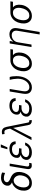

<svg xmlns="http://www.w3.org/2000/svg" viewBox="1877 -2686 1013 4808"><g transform="rotate(-90 2384.0 -281.5)"><path d="M139.2 -620.7Q150.6 -686.4 203.8 -724.4Q257.1 -762.4 341.3 -762.8Q379.6 -762.4 409.8 -755.9Q440 -749.3 469.1 -735.8L457.7 -661.9Q437.1 -671.2 400.2 -681.6Q363.3 -692.1 323.5 -692.1Q281.6 -692.1 256.2 -673.7Q230.8 -655.2 225.9 -623.6Q223.7 -610.8 230.1 -594.8Q236.5 -578.8 259.1 -561.3Q281.6 -543.7 327.1 -525.6Q424.4 -487.9 459.3 -420.1Q494.3 -352.3 477.3 -255.7L475.9 -245.7Q464.1 -173.3 427.2 -115.4Q390.3 -57.5 333.6 -23.8Q277 9.9 205.6 9.9Q132.8 9.9 87 -24.1Q41.2 -58.2 23.8 -116.8Q6.4 -175.4 18.5 -248.6L19.9 -258.5Q30.2 -316.1 59.8 -364Q89.5 -411.9 131 -444.2Q172.6 -476.6 218.8 -487.2L219.1 -490.1Q175.1 -506.7 153.2 -541.2Q131.4 -575.6 139.2 -620.7ZM100.5 -253.2 99.1 -242.9Q90.6 -191.8 99.1 -149Q107.6 -106.2 136 -80.4Q164.4 -54.7 215.9 -54.3Q266.7 -54.7 303.6 -80.4Q340.6 -106.2 363.5 -149Q386.4 -191.8 394.5 -242.9L396 -253.2Q403.8 -296.2 392.2 -337.4Q380.7 -378.6 352.6 -408.6Q324.6 -438.6 281.6 -447.4Q230.1 -447.4 192.8 -420.6Q155.5 -393.8 132.6 -349.6Q109.7 -305.4 100.5 -253.2Z M628.6 -545.5H692.1L621.1 -118.3Q615.1 -82.7 630.9 -69.1Q646.7 -55.4 668.3 -55.4Q681.1 -55.4 693 -57.5Q704.9 -59.7 709.5 -61.1L701.7 -0.4Q693.2 1.8 677.2 4.4Q661.2 7.1 637.8 7.1Q594.1 7.1 570.5 -22.5Q546.9 -52.2 557.5 -118.3Z M1068.9 -260.3H1068.5L1067.1 -250H1005.3Q942.1 -249.6 902.5 -218.9Q862.9 -188.2 855.8 -148.1Q849.1 -105.5 885.8 -80.4Q922.6 -55.4 987.9 -55.4Q1051.1 -55.4 1090 -81Q1128.9 -106.5 1152.7 -159.4H1219.1Q1195 -84.9 1131 -37.5Q1067.1 9.9 969.1 9.9Q908.7 9.9 864.7 -10.1Q820.7 -30.2 799.4 -65.7Q778.1 -101.2 785.9 -147.7Q789.4 -167.6 800.8 -191.8Q812.1 -215.9 837.7 -237.6Q863.3 -259.2 909.1 -271.7Q870 -283.4 853.9 -303.4Q837.7 -323.5 835.6 -346.8Q833.5 -370 837 -391Q850.1 -466.6 911 -509.6Q971.9 -552.6 1061.4 -552.6Q1152.7 -552.6 1200.6 -511.5Q1248.6 -470.5 1248.2 -396.7H1179.7Q1176.5 -437.5 1144.4 -463.2Q1112.2 -489 1052.9 -489Q992.9 -489 951.7 -463.6Q910.5 -438.2 903.1 -394.9Q897.4 -357.6 924 -335Q950.6 -312.5 1014.9 -312.5H1076.3ZM1050.8 -603.3 1097.3 -768.5H1172.9L1098.7 -603.3Z M1750 6.7Q1716.3 6.4 1689.1 -15.6Q1661.9 -37.6 1653.4 -91.3L1583.1 -467.7L1582 -450.6H1581L1350.5 0H1280.9L1566.8 -536.2L1554 -596.9Q1540.5 -658 1513 -671.7Q1485.4 -685.4 1432.9 -673.7L1424.7 -733.3Q1428.3 -735.4 1445 -738.6Q1461.6 -741.8 1482.2 -741.8Q1535.2 -741.8 1566.9 -713.8Q1598.7 -685.7 1611.9 -621.1L1718.4 -92.3Q1718.8 -91.3 1719.1 -88.8Q1721.2 -79.2 1726.9 -67.8Q1732.6 -56.5 1752.1 -56.8Q1755 -56.8 1759.2 -57Q1763.5 -57.2 1767 -57.9Q1772.7 -58.2 1773.8 -58.2L1784.8 3.2Q1784.1 3.2 1782.7 3.6Q1772.4 5.7 1764.6 6.7Q1756.7 7.8 1750 6.7Z M2151.3 -260.3H2150.9L2149.5 -250H2087.7Q2024.5 -249.6 1984.9 -218.9Q1945.3 -188.2 1938.2 -148.1Q1931.5 -105.5 1968.2 -80.4Q2005 -55.4 2070.3 -55.4Q2133.5 -55.4 2172.4 -81Q2211.3 -106.5 2235.1 -159.4H2301.5Q2277.3 -84.9 2213.4 -37.5Q2149.5 9.9 2051.5 9.9Q1991.1 9.9 1947.1 -10.1Q1903.1 -30.2 1881.7 -65.7Q1860.4 -101.2 1868.3 -147.7Q1871.8 -167.6 1883.2 -191.8Q1894.5 -215.9 1920.1 -237.6Q1945.7 -259.2 1991.5 -271.7Q1952.4 -283.4 1936.3 -303.4Q1920.1 -323.5 1918 -346.8Q1915.8 -370 1919.4 -391Q1932.5 -466.6 1993.4 -509.6Q2054.3 -552.6 2143.8 -552.6Q2235.1 -552.6 2283 -511.5Q2331 -470.5 2330.6 -396.7H2262.1Q2258.9 -437.5 2226.7 -463.2Q2194.6 -489 2135.3 -489Q2075.3 -489 2034.1 -463.6Q1992.9 -438.2 1985.4 -394.9Q1979.8 -357.6 2006.4 -335Q2033 -312.5 2097.3 -312.5H2158.7Z M2497.9 -545.5H2560.7L2505.7 -213.1Q2496.1 -153.8 2508.5 -118.6Q2521 -83.5 2547.2 -68.2Q2573.5 -52.9 2605.1 -52.9Q2654.5 -52.9 2697.6 -82Q2740.8 -111.2 2771.1 -161.9Q2801.5 -212.7 2812.1 -277Q2818.2 -316.4 2816.4 -363.5Q2814.6 -410.5 2807.5 -457.7Q2800.4 -505 2789.8 -545.5H2860.8Q2871.1 -515.6 2876.6 -470.2Q2882.1 -424.7 2881.7 -373.9Q2881.4 -323.2 2873.6 -277Q2864.7 -222.7 2842.9 -171.3Q2821 -120 2786.8 -79Q2752.5 -38 2705.4 -14Q2658.4 9.9 2598.7 9.9Q2513.8 9.9 2468.9 -44Q2424 -98 2442.8 -214.5Z M3008.5 -258.5 3011.4 -269.9Q3023.4 -343 3060.7 -401.5Q3098 -459.9 3155 -494.1Q3212 -528.4 3282.7 -528.4Q3284.1 -528.4 3285.5 -528.4H3557.9L3547.2 -464.1H3406.6Q3449.9 -431.1 3465.6 -376.1Q3481.2 -321 3468.8 -248.6L3467.3 -238.6Q3459.5 -192.1 3436.6 -147.7Q3413.7 -103.3 3377.8 -67.8Q3342 -32.3 3295.6 -11.2Q3249.3 9.9 3194.6 9.9Q3122.9 9.9 3077.4 -25.6Q3032 -61.1 3014.2 -122Q2996.4 -182.9 3008.5 -258.5ZM3092.3 -269.9 3089.5 -258.5Q3080.3 -204.2 3088.4 -157.7Q3096.6 -111.2 3125 -82.9Q3153.4 -54.7 3204.9 -54.3Q3257.1 -54.7 3295.1 -82.9Q3333.1 -111.2 3356.7 -157.7Q3380.3 -204.2 3389.6 -258.5L3392.4 -269.9Q3400.9 -321.7 3392 -365.9Q3383.2 -410.2 3354.2 -437.1Q3325.3 -464.1 3272.4 -464.1Q3220.9 -464.1 3183.6 -437.1Q3146.3 -410.2 3123.4 -365.9Q3100.5 -321.7 3092.3 -269.9Z M3729.4 -340.9 3672.9 0H3609.7L3700.6 -545.5H3762.1L3747.9 -459.9H3753.6Q3779.1 -501.8 3824.4 -527.2Q3869.7 -552.6 3929.7 -552.6Q4012.4 -552.6 4055 -501.4Q4097.7 -450.3 4081.7 -353.3L3988.3 204.5H3925.1L4017.4 -349.4Q4028.4 -416.2 3998.4 -455.4Q3968.4 -494.7 3905.2 -494.7Q3841.3 -494.7 3791.5 -453.5Q3741.8 -412.3 3729.4 -340.9Z M4205.3 -258.5 4208.1 -269.9Q4220.2 -343 4257.5 -401.5Q4294.7 -459.9 4351.7 -494.1Q4408.7 -528.4 4479.4 -528.4Q4480.8 -528.4 4482.2 -528.4H4754.6L4744 -464.1H4603.3Q4646.7 -431.1 4662.3 -376.1Q4677.9 -321 4665.5 -248.6L4664.1 -238.6Q4656.2 -192.1 4633.3 -147.7Q4610.4 -103.3 4574.6 -67.8Q4538.7 -32.3 4492.4 -11.2Q4446 9.9 4391.3 9.9Q4319.6 9.9 4274.1 -25.6Q4228.7 -61.1 4210.9 -122Q4193.2 -182.9 4205.3 -258.5ZM4289.1 -269.9 4286.2 -258.5Q4277 -204.2 4285.2 -157.7Q4293.3 -111.2 4321.7 -82.9Q4350.1 -54.7 4401.6 -54.3Q4453.8 -54.7 4491.8 -82.9Q4529.8 -111.2 4553.4 -157.7Q4577.1 -204.2 4586.3 -258.5L4589.1 -269.9Q4597.7 -321.7 4588.8 -365.9Q4579.9 -410.2 4551 -437.1Q4522 -464.1 4469.1 -464.1Q4417.6 -464.1 4380.3 -437.1Q4343 -410.2 4320.1 -365.9Q4297.2 -321.7 4289.1 -269.9Z"/></g></svg>

Font: Inter UI Light
Style: Italic
Weight: 300
Italic angle: 9.39999°
Designer: Rasmus Andersson
Foundry: rsms
Version: 3.2;8d6f07862